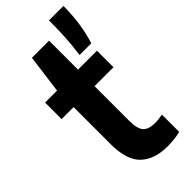

<svg xmlns="http://www.w3.org/2000/svg" viewBox="-261 -852 907 907"><g transform="rotate(-45 192.0 -399.0)"><path d="M263.5 9.5Q176 9.5 128 -36.2Q80 -82 80 -188.5V-436H0V-546.5H80L105.5 -740H220V-546.5H346.5V-436H220V-205Q220 -151 238.2 -130.8Q256.5 -110.5 299.5 -110.5Q311 -110.5 323.2 -112Q335.5 -113.5 350 -116V-0.5Q332 4 308.8 6.8Q285.5 9.5 263.5 9.5ZM274 -590Q282 -646 284.8 -698.8Q287.5 -751.5 287.5 -808H384Q384 -749.5 375.8 -692.5Q367.5 -635.5 352 -590Z"/></g></svg>

Font: Encode Sans Condensed
Style: Bold
Weight: 700
Width: 3
Designer: Multiple Designers
Foundry: Impallari Type
Version: Version 3.000; ttfautohint (v1.8.3) -l 8 -r 50 -G 200 -x 14 